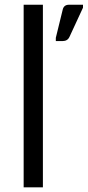

<svg xmlns="http://www.w3.org/2000/svg" viewBox="-20 -808 378 828"><path d="M165 -787.6V0H82V-787.6ZM220.7 -645 250 -764.6Q254.4 -787.6 277.8 -787.6H337.9V-774.9L279.8 -649.4Q271.5 -630.9 250 -630.9H220.7Z"/></svg>

Font: Lycee Sans
Style: Regular
Weight: 400
Designer: Justin Alvin
Foundry: Alkove Design
Version: Version 1.030